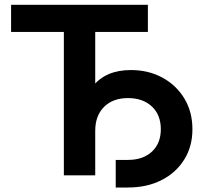

<svg xmlns="http://www.w3.org/2000/svg" viewBox="-20 -748 871 819"><path d="M27.3 -611.8V-727.5H610.8V-611.8H386.2V0H252.4V-611.8ZM473.6 51.8V-65.9H525.9Q590.3 -65.9 628.2 -101.3Q666 -136.7 666 -196.8Q666 -257.8 627.9 -293.7Q589.8 -329.6 525.9 -329.6Q461.4 -329.6 423.8 -292Q386.2 -254.4 386.2 -189.9H321.8Q321.8 -312.5 376.7 -380.9Q431.6 -449.2 538.6 -449.2Q613.3 -449.2 672.6 -417Q731.9 -384.8 766.4 -327.9Q800.8 -271 800.8 -196.8Q800.8 -123 765.6 -66.9Q730.5 -10.7 668.7 20.5Q606.9 51.8 525.9 51.8Z"/></svg>

Font: Inter Display Semi Bold
Style: Regular
Weight: 600
Designer: Rasmus Andersson
Foundry: rsms
Version: Version 4.000;git-37864ae